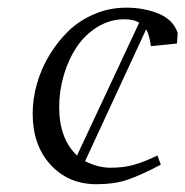

<svg xmlns="http://www.w3.org/2000/svg" viewBox="-20 -472 482 499"><path d="M64.9 -176.8Q64.9 -214.8 75.9 -253.9Q86.9 -293 108.2 -328.4Q129.4 -363.8 158.2 -391.6Q187 -419.4 226.1 -435.8Q265.1 -452.1 308.1 -452.1Q354.5 -452.1 392.3 -436.5Q430.2 -420.9 441.9 -386.2L439.9 -358.9L372.1 -352.1Q368.7 -379.9 359.9 -396L201.2 -53.2Q234.4 -36.1 267.1 -36.1Q301.3 -36.1 328.1 -43.7Q355 -51.3 389.2 -67.9L397.9 -43.9Q343.8 -15.6 310.1 -4.4Q276.4 6.8 231 6.8Q157.7 6.8 111.3 -43.9Q64.9 -94.7 64.9 -176.8ZM133.8 -193.8Q133.8 -111.3 180.2 -67.9L341.8 -413.1Q327.6 -421.9 303.2 -421.9Q266.1 -421.9 233.9 -402.3Q201.7 -382.8 179.9 -350.6Q158.2 -318.4 146 -277.3Q133.8 -236.3 133.8 -193.8Z"/></svg>

Font: Dehuti
Style: Italic
Weight: 400
Version: Version 1.2